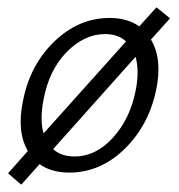

<svg xmlns="http://www.w3.org/2000/svg" viewBox="-20 -467 488 524"><path d="M444 -417 392 -359Q424 -305 406 -221Q386 -125 320 -60.5Q254 4 169 4Q120 4 88 -19L38 37L2 6L56 -55Q25 -108 43 -193Q62 -290 128.5 -354Q195 -418 279 -418Q328 -418 360 -395L407 -447ZM99 -196Q88 -140 99 -103L324 -354Q302 -374 267 -374Q210 -374 162 -325Q114 -276 99 -196ZM350 -219Q361 -272 350 -312L125 -60Q147 -40 183 -40Q242 -40 288.5 -91.5Q335 -143 350 -219Z"/></svg>

Font: EauTestInfant Semilight
Style: Italic
Weight: 300
Italic angle: -12°
Designer: Christian Thalmann (Catharsis Fonts)
Version: Version 0.001;PS 000.001;hotconv 1.0.88;makeotf.lib2.5.64775